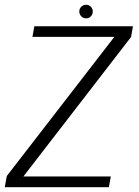

<svg xmlns="http://www.w3.org/2000/svg" viewBox="-36 -785 582 805"><path d="M-16 0H420.5L428.5 -45H62L513.5 -630L521.5 -675H108L100 -630.5H443.5L-7.5 -47ZM324.5 -708Q337 -708 345 -716.5Q353 -725 353 -737Q353 -748.5 344.8 -756.8Q336.5 -765 325 -765Q313 -765 304.8 -756.8Q296.5 -748.5 296.5 -737Q296.5 -725 304.8 -716.5Q313 -708 324.5 -708Z"/></svg>

Font: Anybody Thin Light
Style: Italic
Weight: 300
Italic angle: -10°
Version: Version 1.113;gftools[0.9.25]